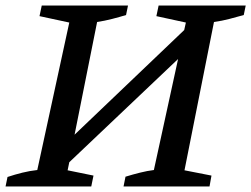

<svg xmlns="http://www.w3.org/2000/svg" viewBox="-36 -670 903 690"><path d="M-16 0 -9 -34Q18 -43 44.5 -49.5Q71 -56 98 -59L213 -589L106 -612L114 -650H424L417 -616Q394 -609 367 -602Q340 -595 313 -591L232 -186L626 -562L632 -589L526 -612L534 -650H847L840 -616Q815 -609 788.5 -602Q762 -595 733 -591L627 -58L724 -39L717 0H408L415 -35Q441 -43 467 -49.5Q493 -56 517 -59L604 -458L213 -87L207 -58L300 -39L292 0Z"/></svg>

Font: Piazzolla Medium
Style: Italic
Weight: 500
Italic angle: -11.3°
Designer: Juan Pablo del Peral
Foundry: Huerta Tipografica
Version: Version 1.330